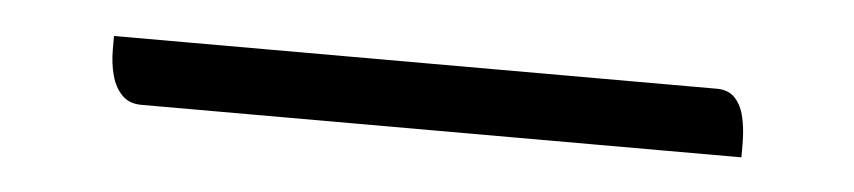

<svg xmlns="http://www.w3.org/2000/svg" viewBox="-23 52 645 145"><g transform="rotate(5 300.0 125.0)"><path d="M60 100H517Q526 100 531 105.5Q536 111 538 120Q540 129 540 140Q540 142 540 145Q540 148 540 150H85Q76 150 70.5 144.5Q65 139 62.5 130Q60 121 60 110Q60 108 60 105Q60 102 60 100Z"/></g></svg>

Font: Recursive Monospace Casual Light
Style: Regular
Weight: 300
Version: Version 1.047